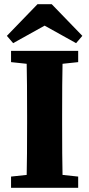

<svg xmlns="http://www.w3.org/2000/svg" viewBox="-20 -901 428 921"><path d="M194 -778 43 -694 13 -729 160 -881H228L375 -729L345 -694ZM355 -657V-603L280 -595Q278 -514 278 -347V-311Q278 -144 280 -62L355 -54V0H33V-54L108 -62Q110 -143 110 -310V-347Q110 -513 108 -595L33 -603V-657Z"/></svg>

Font: TypoPRO Source Serif Pro
Style: Bold
Weight: 700
Designer: Frank Grießhammer
Foundry: Adobe Systems Incorporated
Version: Version 1.017;PS 1.0;hotconv 1.0.79;makeotf.lib2.5.61930